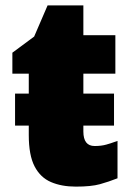

<svg xmlns="http://www.w3.org/2000/svg" viewBox="-20 -684 520 714"><path d="M36 -217V-336H404V-217ZM332 -141Q357 -141 376 -146.5Q395 -152 417 -160V-21Q384 -8 351.5 1Q319 10 262 10Q209 10 169.5 -7Q130 -24 108.5 -65.5Q87 -107 87 -182V-410H26V-488L107 -548L157 -664H290V-553H409V-410H290V-195Q290 -168 300.5 -154.5Q311 -141 332 -141Z"/></svg>

Font: Noto Sans Display Black
Style: Regular
Weight: 900
Designer: Monotype Design Team
Foundry: Monotype Imaging Inc.
Version: Version 2.003